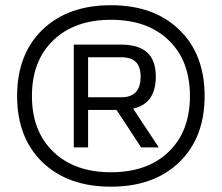

<svg xmlns="http://www.w3.org/2000/svg" viewBox="-20 -699 841 728"><path d="M400.9 8.8Q563.5 8.8 659.7 -84Q755.9 -176.8 755.9 -335Q755.9 -493.2 659.7 -586.2Q563.5 -679.2 400.9 -679.2Q236.8 -679.2 140.9 -586.2Q44.9 -493.2 44.9 -335Q44.9 -176.8 140.9 -84Q236.8 8.8 400.9 8.8ZM181.9 -123.8Q101.1 -201.7 101.1 -335Q101.1 -468.3 181.9 -546.1Q262.7 -624 400.9 -624Q539.1 -624 619.6 -546.4Q700.2 -468.8 700.2 -335Q700.2 -201.2 619.6 -123.5Q539.1 -45.9 400.9 -45.9Q262.7 -45.9 181.9 -123.8ZM259.8 -140.1V-529.8H439.9Q505.4 -529.8 538.1 -500Q570.8 -470.2 570.8 -408.2Q570.8 -306.6 484.9 -287.1L582 -140.1H515.1L421.9 -282.2H314V-140.1ZM314 -330.1H439.9Q513.2 -330.1 513.2 -408.2Q513.2 -446.3 494.9 -464.1Q476.6 -481.9 439.9 -481.9H314Z"/></svg>

Font: LT Wave Text
Style: Regular
Weight: 400
Designer: Daniel Lyons
Version: Version 2.5 (Glyphs App)